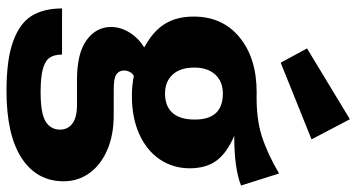

<svg xmlns="http://www.w3.org/2000/svg" viewBox="-273 -602 1097 591"><g transform="rotate(90 275.5 -306.5)"><path d="M398 -479Q450 -457 474 -425Q498 -393 498 -342Q498 -291 471 -250.5Q444 -210 393.5 -187Q343 -164 275 -164Q243 -164 214 -170Q206 -166 201.5 -157.5Q197 -149 197 -140Q197 -125 208.5 -116.5Q220 -108 255 -108H335Q396 -108 442 -88Q488 -68 513 -33Q538 2 538 46Q538 129 466.5 175.5Q395 222 260 222Q163 222 107 201.5Q51 181 28.5 144Q6 107 6 51H148Q148 75 157.5 89Q167 103 192 110Q217 117 264 117Q329 117 354 101.5Q379 86 379 57Q379 33 360 19Q341 5 303 5H226Q144 5 103.5 -24.5Q63 -54 63 -100Q63 -129 80 -156.5Q97 -184 126 -202Q76 -229 53.5 -265.5Q31 -302 31 -354Q31 -443 95 -495.5Q159 -548 264 -548Q344 -546 399.5 -564Q455 -582 514 -617L551 -500Q499 -479 398 -479ZM188 -356Q188 -313 209.5 -289.5Q231 -266 268 -266Q307 -266 327.5 -289Q348 -312 348 -358Q348 -444 268 -444Q231 -444 209.5 -420.5Q188 -397 188 -356ZM409 -717 173 -622 129 -703 347 -835Z"/></g></svg>

Font: Fira Sans BGR
Style: Bold
Weight: 700
Designer: bBox Type GmbH & Carrois Corporate GbR & Edenspiekermann AG
Foundry: bBox Type GmbH & Carrois Corporate GbR & Edenspiekermann AG
Version: Version 4.301